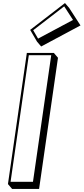

<svg xmlns="http://www.w3.org/2000/svg" viewBox="-20 -1207 548 1259"><path d="M156 -860 32.1 0 59.3 31.8H236.3L360.2 -828.2L333 -860ZM177.8 -1011 222.7 -934 249.9 -902.2 507.8 -1040.2 433.4 -1155.2 406.1 -1187ZM197.7 -1008.7 401 -1165.4 458.7 -1076.3 229.7 -953.8ZM168.9 -845H315.9L196.2 -15H49.3Z"/></svg>

Font: Blink
Style: 3DObl
Weight: 400
Designer: Mew Too
Foundry: Cannot Into Space Fonts
Version: Version 001.000